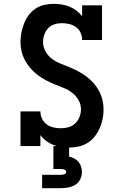

<svg xmlns="http://www.w3.org/2000/svg" viewBox="-20 -763 640 1003"><path d="M339 8Q318 8 297 4.5Q276 1 257 -6.5Q238 -14 221 -27Q204 -40 191 -57V0H87V-181H191Q191 -161 199.5 -143Q208 -125 223.5 -113.5Q239 -102 258.5 -97.5Q278 -93 298 -93Q318 -93 338 -98.5Q358 -104 373 -118.5Q388 -133 395.5 -152.5Q403 -172 403 -192Q403 -218 390 -240.5Q377 -263 357 -278.5Q337 -294 313 -303.5Q289 -313 265.5 -322.5Q242 -332 219.5 -344Q197 -356 177 -371Q157 -386 140 -405.5Q123 -425 111 -447Q99 -469 93 -494Q87 -519 87 -544Q87 -569 92 -593.5Q97 -618 106 -641Q115 -664 130.5 -684.5Q146 -705 166.5 -718.5Q187 -732 212 -737.5Q237 -743 262 -743Q282 -743 303 -739.5Q324 -736 343.5 -728Q363 -720 379.5 -707.5Q396 -695 409 -678V-735H513V-554H409Q409 -574 401 -592Q393 -610 377 -621.5Q361 -633 341.5 -637.5Q322 -642 303 -642Q283 -642 264 -636Q245 -630 231.5 -615.5Q218 -601 211.5 -582Q205 -563 205 -543Q205 -518 217.5 -495Q230 -472 250.5 -456.5Q271 -441 294.5 -431.5Q318 -422 341.5 -412.5Q365 -403 387.5 -391Q410 -379 430.5 -364Q451 -349 468 -330Q485 -311 497 -288.5Q509 -266 515 -241.5Q521 -217 521 -191Q521 -166 516 -141Q511 -116 500.5 -92.5Q490 -69 474 -49Q458 -29 436.5 -16Q415 -3 390 2.5Q365 8 339 8ZM200 220V150H300Q304 150 308 149.5Q312 149 316 147.5Q320 146 323 142.5Q326 139 326 135Q326 131 323 127.5Q320 124 316 122.5Q312 121 308 120.5Q304 120 300 120H259V0H341V55Q355 58 368 65Q381 72 390 82.5Q399 93 403.5 107Q408 121 408 135Q408 155 399.5 173Q391 191 374.5 201.5Q358 212 338.5 216Q319 220 300 220Z"/></svg>

Font: Iosevka Slab Extended
Style: Bold
Weight: 700
Width: 7
Monospace: yes
Designer: Belleve Invis
Foundry: Belleve Invis
Version: Version 11.1.0; ttfautohint (v1.8.3)